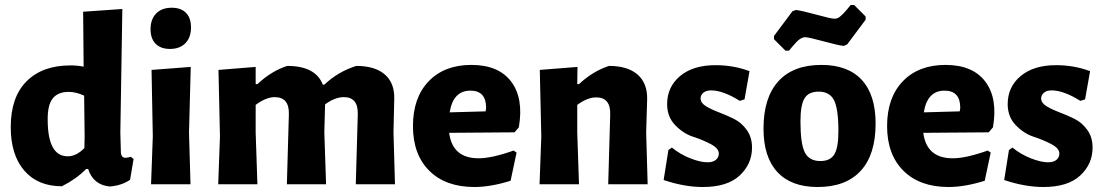

<svg xmlns="http://www.w3.org/2000/svg" viewBox="-20 -738 4419 769"><path d="M470 -702 462 -207 464 -133Q464 -106 482 -106Q491 -106 504 -110L515 -101L501 -18Q468 5 420 9Q354 3 333 -61H325Q284 -20 228 8Q131 8 77 -55Q23 -118 23 -229Q23 -349 86.5 -412.5Q150 -476 262 -476Q291 -476 315 -471L313 -691ZM255 -370Q212 -370 191 -343.5Q170 -317 171 -256Q172 -112 251 -112Q286 -112 318 -145L319 -192L317 -355Q284 -370 255 -370Z M668 -707Q705 -707 725 -686.5Q745 -666 745 -628Q745 -588 722.5 -565Q700 -542 661 -542Q624 -542 603.5 -562.5Q583 -583 583 -621Q583 -661 605.5 -684Q628 -707 668 -707ZM585 0 592 -191 587 -458 744 -470 737 -207 743 0Z M1004 -470V-401H1011Q1066 -453 1130 -474Q1244 -474 1273 -399H1279Q1334 -451 1407 -474Q1482 -474 1521.5 -439.5Q1561 -405 1559 -341L1556 -207L1562 0H1405L1413 -280Q1415 -349 1357 -349Q1322 -349 1282 -320L1279 -207L1286 0H1129L1137 -280Q1139 -349 1080 -349Q1046 -349 1004 -318V-207L1011 0H854L861 -191L855 -458Z M1880 11Q1765 11 1699.5 -54Q1634 -119 1634 -233Q1634 -347 1697 -412.5Q1760 -478 1868 -478Q1977 -478 2027.5 -411Q2078 -344 2058 -228L2041 -208L1779 -206Q1792 -104 1897 -104Q1950 -104 2037 -135L2049 -127L2025 -14Q1945 11 1880 11ZM1864 -375Q1795 -375 1781 -288L1925 -292L1927 -306Q1927 -375 1864 -375Z M2293 -470 2292 -401H2299Q2353 -452 2419 -474Q2494 -474 2533.5 -439.5Q2573 -405 2572 -341L2568 -207L2574 0H2416L2424 -279Q2426 -348 2368 -348Q2333 -348 2292 -318V-207L2299 0H2141L2148 -191L2142 -458Z M2846 -477Q2918 -477 2982 -453L2962 -340L2943 -334Q2876 -376 2828 -376Q2808 -376 2797 -366.5Q2786 -357 2786 -344Q2786 -326 2807 -313Q2828 -300 2858.5 -288.5Q2889 -277 2919.5 -262Q2950 -247 2971 -217.5Q2992 -188 2992 -147Q2992 -81 2942.5 -35Q2893 11 2795 11Q2721 11 2638 -17L2657 -137L2671 -147Q2704 -120 2744.5 -104Q2785 -88 2814 -88Q2836 -88 2847.5 -98Q2859 -108 2859 -123Q2859 -144 2826.5 -161Q2794 -178 2755.5 -190.5Q2717 -203 2684.5 -236.5Q2652 -270 2652 -321Q2652 -390 2704 -433.5Q2756 -477 2846 -477Z M3401 -718 3447 -672V-659L3373 -560L3359 -554Q3335 -557 3276.5 -573Q3218 -589 3205 -589Q3200 -589 3195.5 -587.5Q3191 -586 3186 -583Q3181 -580 3177.5 -577Q3174 -574 3168.5 -568Q3163 -562 3159.5 -558Q3156 -554 3149.5 -546.5Q3143 -539 3140 -535H3126L3080 -581V-594L3154 -693L3168 -698Q3193 -695 3251 -679Q3309 -663 3322 -663Q3329 -663 3335 -665.5Q3341 -668 3348.5 -675Q3356 -682 3360 -686Q3364 -690 3374 -702Q3384 -714 3387 -718ZM3270 -478Q3376 -478 3431.5 -418Q3487 -358 3487 -243Q3487 -119 3427.5 -54Q3368 11 3255 11Q3149 11 3093.5 -49Q3038 -109 3038 -223Q3038 -347 3097.5 -412.5Q3157 -478 3270 -478ZM3259 -371Q3219 -371 3202.5 -344.5Q3186 -318 3186 -252Q3186 -162 3203.5 -127.5Q3221 -93 3266 -93Q3305 -93 3321.5 -119.5Q3338 -146 3338 -213Q3338 -302 3320.5 -336.5Q3303 -371 3259 -371Z M3779 11Q3664 11 3598.5 -54Q3533 -119 3533 -233Q3533 -347 3596 -412.5Q3659 -478 3767 -478Q3876 -478 3926.5 -411Q3977 -344 3957 -228L3940 -208L3678 -206Q3691 -104 3796 -104Q3849 -104 3936 -135L3948 -127L3924 -14Q3844 11 3779 11ZM3763 -375Q3694 -375 3680 -288L3824 -292L3826 -306Q3826 -375 3763 -375Z M4210 -477Q4282 -477 4346 -453L4326 -340L4307 -334Q4240 -376 4192 -376Q4172 -376 4161 -366.5Q4150 -357 4150 -344Q4150 -326 4171 -313Q4192 -300 4222.5 -288.5Q4253 -277 4283.5 -262Q4314 -247 4335 -217.5Q4356 -188 4356 -147Q4356 -81 4306.5 -35Q4257 11 4159 11Q4085 11 4002 -17L4021 -137L4035 -147Q4068 -120 4108.5 -104Q4149 -88 4178 -88Q4200 -88 4211.5 -98Q4223 -108 4223 -123Q4223 -144 4190.5 -161Q4158 -178 4119.5 -190.5Q4081 -203 4048.5 -236.5Q4016 -270 4016 -321Q4016 -390 4068 -433.5Q4120 -477 4210 -477Z"/></svg>

Font: Alegreya Sans ExtraBold
Style: Regular
Weight: 800
Designer: Juan Pablo del Peral
Foundry: Huerta Tipografica
Version: Version 2.007